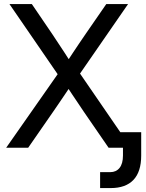

<svg xmlns="http://www.w3.org/2000/svg" viewBox="-20 -748 737 972"><path d="M11.2 0 296.9 -408.2V-335.9L27.8 -727.5H141.1L244.1 -576.2Q259.8 -552.2 275.4 -528.8Q291 -505.4 306.4 -481.9Q321.8 -458.5 336.9 -434.6H318.8Q334.5 -458.5 349.9 -481.9Q365.2 -505.4 381.3 -528.8Q397.5 -552.2 413.6 -576.2L518.1 -727.5H628.4L360.4 -339.8V-411.6L643.1 0H529.8L404.8 -181.6Q390.1 -204.1 375.2 -225.8Q360.4 -247.6 345.9 -269.3Q331.5 -291 317.4 -312.5H337.4Q323.2 -291 308.3 -269.3Q293.5 -247.6 278.8 -225.8Q264.2 -204.1 248.5 -181.6L122.6 0ZM540.5 204.1Q526.9 204.1 513.4 204.1Q500 204.1 486.8 204.1V123.5Q499.5 123.5 512.5 123.5Q525.4 123.5 538.1 123.5Q567.9 123.5 585.2 102.1Q602.5 80.6 602.5 39.1V0H564.5V-78.6H694.8V39.6Q694.8 121.6 655.5 162.8Q616.2 204.1 540.5 204.1Z"/></svg>

Font: Inter Cardless Display
Style: Regular
Weight: 400
Designer: Rasmus Andersson
Foundry: rsms
Version: Version 4.001;git-9221beed3